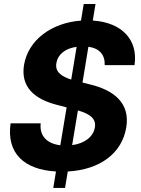

<svg xmlns="http://www.w3.org/2000/svg" viewBox="-20 -838 695 949"><path d="M243.3 90.9H301.5L315 9.6C476.6 0.7 583.1 -82 604 -207.7C624.3 -328.8 543 -393.1 421.5 -421.5L387.8 -430L416.9 -606.9C471.9 -599.1 499.6 -567.1 497.5 -516H644.9C663.4 -640.6 583.5 -726.9 438.6 -736.5L452.1 -818.2H393.8L380.3 -736.2C235.1 -725.5 119.7 -641 98.7 -517C81.7 -409.8 147 -348.7 264.2 -318.9L309.3 -307.2L278.1 -120C214.1 -127.8 174.4 -164.1 181.1 -228.3H32.3C11.4 -80.6 99.1 0.7 256.7 9.6ZM258.9 -527.3C265.6 -567.8 301.1 -598.7 358.7 -606.5L332 -444.6C284.4 -459.5 250 -483.7 258.9 -527.3ZM336.6 -120.7 365.1 -292.3C425.1 -274.9 456.3 -251.1 448.9 -208.1C441.4 -162.3 398.8 -128.9 336.6 -120.7Z"/></svg>

Font: Margiela Sans
Style: Bold Italic
Weight: 700
Italic angle: -9.39999°
Designer: Stefan Endress, Andreas Faust
Version: Version 1.100;FEAKit 1.0